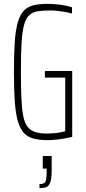

<svg xmlns="http://www.w3.org/2000/svg" viewBox="-20 -716 442 992"><path d="M224 8Q183 8 153 0Q123 -8 103.5 -29Q84 -50 72.5 -89Q61 -128 56.5 -190.5Q52 -253 52 -344Q52 -434 56 -495.5Q60 -557 71 -597Q82 -637 101 -658.5Q120 -680 150.5 -688Q181 -696 224 -696Q246 -696 269 -694Q292 -692 313.5 -688Q335 -684 352 -678V-646Q335 -651 315 -654.5Q295 -658 276 -660Q257 -662 243 -662Q203 -662 176 -658Q149 -654 131.5 -638Q114 -622 104.5 -588Q95 -554 91.5 -495Q88 -436 88 -344Q88 -264 90.5 -208.5Q93 -153 100 -117Q107 -81 122 -61.5Q137 -42 161.5 -34Q186 -26 223 -26Q240 -26 257.5 -27.5Q275 -29 291 -32Q307 -35 317 -38V-315H212V-349H353V-9Q333 -4 310 0Q287 4 265 6Q243 8 224 8ZM184 256V235Q201 235 208.5 229.5Q216 224 218.5 210Q221 196 221 172V155H201V90H247V165Q247 192 244 209.5Q241 227 234.5 237.5Q228 248 215.5 252Q203 256 184 256Z"/></svg>

Font: Saira ExtraCondensed Thin
Style: Regular
Weight: 250
Width: 2
Designer: Hector Gatti with collaboration of the Omnibus-Type team
Foundry: Omnibus-Type
Version: Version 1.101